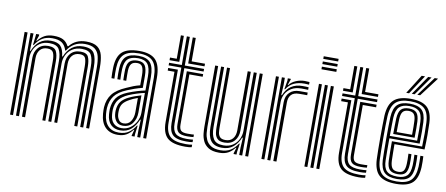

<svg xmlns="http://www.w3.org/2000/svg" viewBox="-70 -1081 3186 1372"><g transform="rotate(10 1522.5 -395.5)"><path d="M600.2 0V-440.8Q600.2 -486.5 592.1 -520Q584 -553.5 559.9 -571.8Q535.8 -590 488 -590Q445 -590 413.5 -571.5Q382 -553 361.2 -519.5H356.5Q345.5 -556.8 321.2 -573.4Q297 -590 251.8 -590Q209 -590 179.5 -572Q150 -554 128.5 -519.5H123.2L132 -600H153.8L154 -591.2L140.8 -553.2H145.5Q166.5 -580.2 193 -594.5Q219.5 -608.8 258.5 -608.8Q302 -608.8 327.1 -595.8Q352.2 -582.8 367.2 -553.2H373.2Q417.5 -608.8 494.8 -608.8Q548.5 -608.8 575.8 -588.8Q603 -568.8 612.4 -532Q621.8 -495.2 621.8 -444.8V0ZM48 0V-600H69.5V0ZM91 0V-600H112.5L108.5 -474H113.5Q131.8 -519.8 164.5 -545.4Q197.2 -571 245.5 -570.5Q294 -570.2 315.5 -547.6Q337 -525 342.2 -474H346.8Q365 -519.5 398.6 -545.2Q432.2 -571 480.5 -570.5Q540.8 -570 559.8 -536.5Q578.8 -503 578.8 -439.2V0H557V-436.5Q557 -492 541.2 -521.9Q525.5 -551.8 472.8 -551.8Q432 -551.8 404 -533.2Q376 -514.8 361.6 -485.8Q347.2 -456.8 347.2 -425.2V0H325.5V-436.5Q325.5 -492 308.2 -521.9Q291 -551.8 237.8 -551.8Q197 -551.8 169.1 -533.2Q141.2 -514.8 127 -485.8Q112.8 -456.8 112.8 -425.2V0ZM134.5 0V-427Q134.5 -471.2 160.1 -501Q185.8 -530.8 232.8 -530.8Q277.2 -530.8 290.8 -504.5Q304.2 -478.2 304.2 -432.5V0H282.5V-431.2Q282.5 -470 272.4 -490.9Q262.2 -511.8 229.5 -511.8Q194.5 -511.8 175.8 -489.1Q157 -466.5 157 -429V0ZM368.8 0V-427Q368.8 -471.2 394.6 -501Q420.5 -530.8 467.5 -530.8Q512 -530.8 523.9 -504.1Q535.8 -477.5 535.8 -432.5V0H514V-431.2Q514 -469.2 505.8 -490.5Q497.5 -511.8 464.5 -511.8Q429.5 -511.8 409.9 -489.1Q390.2 -466.5 390.2 -429V0Z M1014.2 0V-439.5Q1014.2 -520.5 983.2 -555.6Q952.2 -590.8 880.2 -590.8Q806.2 -590.8 773 -560.5Q739.8 -530.2 737 -460.2Q736.2 -442.5 736.4 -422.2Q736.5 -402 737.8 -382.2H716.5Q714 -422 715.5 -461.2Q718.5 -540.5 757 -574.5Q795.5 -608.5 880.2 -608.5Q963.8 -608.5 999.8 -569.2Q1035.8 -530 1035.8 -439.5V0ZM971 0.2V-52L974.5 -126H969.8Q952 -81.2 921 -53.4Q890 -25.5 841 -25.8Q799.8 -25.8 773.9 -50.8Q748 -75.8 744.2 -125.2Q743.8 -135 743.2 -145.6Q742.8 -156.2 743.2 -165Q746.8 -212.2 769.9 -245Q793 -277.8 848.8 -300.2Q917.2 -327 971 -337.5V-439.5Q971 -501.8 950.1 -528.8Q929.2 -555.8 880.2 -555.8Q829 -555.8 805.6 -533.2Q782.2 -510.8 780.2 -459.2Q779.5 -441.8 779.6 -422Q779.8 -402.2 780.8 -382.2H759.2Q758.2 -403.2 758.1 -423.1Q758 -443 758.8 -459.8Q761 -520.5 789.2 -546.9Q817.5 -573.2 880.2 -573.2Q940.5 -573.2 966.5 -542.2Q992.5 -511.2 992.5 -439.5V0.2ZM828.2 8.8Q772.2 8.8 739.2 -24.9Q706.2 -58.5 701.2 -121.8Q700.2 -133.8 700 -147.1Q699.8 -160.5 700.2 -168.8Q704.2 -226.2 734.5 -265.1Q764.8 -304 834 -333.2Q861.2 -345.2 880.2 -352.9Q899.2 -360.5 927.8 -367.8V-439.5Q927.8 -480.8 917.6 -500.8Q907.5 -520.8 880.2 -520.8Q850.2 -520.8 837.4 -505.4Q824.5 -490 823.2 -456.5Q823 -446 822.9 -426Q822.8 -406 823.8 -382.2H802.2Q801.2 -408.5 801.4 -426.6Q801.5 -444.8 801.8 -458.8Q803.5 -502.8 822.6 -520.5Q841.8 -538.2 880.2 -538.2Q919 -538.2 934.1 -514.4Q949.2 -490.5 949.2 -439.5V-353Q917.5 -345.2 892.1 -336.2Q866.8 -327.2 841.2 -316.8Q778.2 -290.8 751.9 -254.9Q725.5 -219 721.8 -167Q721.2 -157.2 721.6 -146Q722 -134.8 722.8 -123.5Q727.2 -67.5 756.4 -37.9Q785.5 -8.2 834.8 -8.2Q879.2 -8.2 908.1 -29Q937 -49.8 954.8 -80.5H959.8L951.8 -17.2V0H930.2L930 -4.2L941.5 -46.8H937.5Q916.5 -19.8 891.6 -5.5Q866.8 8.8 828.2 8.8ZM848.8 -43Q884.2 -43 911.8 -62.8Q939.2 -82.5 954.8 -112.9Q970.2 -143.2 970.2 -175V-319.8Q945.2 -314.8 914.9 -305.2Q884.5 -295.8 856 -283.5Q812.5 -264.2 789.9 -236.4Q767.2 -208.5 764.8 -161.2Q764.2 -152 764.9 -143.5Q765.5 -135 766 -127.2Q769 -86 790.6 -64.5Q812.2 -43 848.8 -43ZM854 -61.8Q823.8 -61.8 807.6 -81.4Q791.5 -101 787.5 -129Q785.5 -146.8 786.2 -159.2Q788.5 -200 806.9 -224.6Q825.2 -249.2 863 -267Q881.2 -275.8 904.1 -284.1Q927 -292.5 948.8 -298.5V-173Q948.8 -128.5 924.8 -95.1Q900.8 -61.8 854 -61.8ZM857 -79Q891.8 -79 909.4 -106.5Q927 -134 927 -171.2V-275.8Q891 -263 870 -250.5Q837.5 -233 823.1 -213Q808.8 -193 808 -159.5Q807.8 -152.5 807.9 -145.5Q808 -138.5 809 -131Q811.5 -111.2 823 -95.1Q834.5 -79 857 -79Z M1320.5 -29.5Q1249.2 -29.5 1222.2 -56Q1195.2 -82.5 1195.2 -141.2V-543.2H1103V-562.2H1195.2V-770H1216.8V-562.2H1356.8V-543.2H1216.8V-141.2Q1216.8 -91.5 1239.2 -69.9Q1261.8 -48.2 1320.5 -48.2Q1343.8 -48.2 1366.8 -50.8V-32.5Q1348.8 -29.5 1320.5 -29.5ZM1103 -581V-600H1152V-770H1173.5V-581ZM1238.2 -581V-770H1260V-600H1356.8V-581ZM1320.5 8.5Q1228 8.5 1190 -26.2Q1152 -61 1152 -141.2V-505.5H1103V-524.5H1173.5V-141.2Q1173.5 -72 1205.9 -41.2Q1238.2 -10.5 1320.5 -10.5Q1334 -10.5 1345.8 -11.4Q1357.5 -12.2 1366.8 -14.2V4Q1349 8.5 1320.5 8.5ZM1320.5 -67Q1273.5 -67 1255.9 -84.1Q1238.2 -101.2 1238.2 -141.2V-524.5H1356.8V-505.5H1260V-141.2Q1260 -111 1272.6 -98.5Q1285.2 -86 1320.5 -86Q1357.2 -86 1366.8 -87.5V-69.5Q1349.8 -67 1320.5 -67Z M1565.8 8.8Q1515.5 8.8 1487.8 -9Q1460 -26.8 1448 -53.4Q1436 -80 1433.4 -107.6Q1430.8 -135.2 1430.8 -155.2V-600H1452.2V-159.2Q1452.2 -140.2 1454.5 -114.9Q1456.8 -89.5 1467.5 -65.6Q1478.2 -41.8 1503 -26Q1527.8 -10.2 1572.5 -10.2Q1615 -10.2 1644.5 -28.1Q1674 -46 1695.8 -80.5H1701L1691.5 -17.2V0H1670L1669.8 -6.2L1682.2 -46.8H1678Q1656.5 -19.2 1630.5 -5.2Q1604.5 8.8 1565.8 8.8ZM1754.2 0V-600H1775.8V0ZM1591.5 -69.2Q1554.2 -69.2 1538.6 -86.1Q1523 -103 1519.9 -126.1Q1516.8 -149.2 1516.8 -167.5V-600H1538.5V-168.8Q1538.5 -151.8 1540.8 -133Q1543 -114.2 1554.8 -101.2Q1566.5 -88.2 1594.8 -88.2Q1629.8 -88.2 1648.2 -110.9Q1666.8 -133.5 1666.8 -171V-600H1689.2V-173Q1689.2 -128.5 1663.9 -98.9Q1638.5 -69.2 1591.5 -69.2ZM1578.8 -29.5Q1522.2 -29.8 1498 -62.8Q1473.8 -95.8 1473.8 -160.8V-600H1495.5V-163.5Q1495.5 -109.5 1514.6 -78.9Q1533.8 -48.2 1586.5 -48.2Q1627.2 -48.2 1654.9 -66.8Q1682.5 -85.2 1696.6 -114.2Q1710.8 -143.2 1710.8 -174.8V-600H1732.5V0H1711V-52L1715.2 -126H1710Q1692.5 -82 1660.2 -55.5Q1628 -29 1578.8 -29.5Z M1947 -519.5 1957.8 -583V-600H1979.5L1979.8 -595.8L1965.2 -553.2H1969.2Q1986.5 -576.5 2017.2 -589.5Q2048 -602.5 2080.5 -602.5Q2095 -602.5 2115.2 -600.8V-581.8Q2100 -583.5 2082 -583.5Q2039 -583.5 2006.5 -568.8Q1974 -554 1952.2 -519.5ZM1914.8 0V-600H1936.2L1936.5 -548L1932.2 -474H1937.2Q1974 -564.2 2070.8 -564.2Q2083 -564.2 2095.9 -563.9Q2108.8 -563.5 2115.2 -562.8V-544Q2107.8 -544.5 2093.9 -544.9Q2080 -545.2 2066.8 -545.2Q2023.5 -545.2 1994.5 -527.8Q1965.5 -510.2 1951 -482.8Q1936.5 -455.2 1936.5 -425.2V0ZM1871.8 0V-600H1893.2V0ZM1958.2 0V-427Q1958.2 -472.2 1985.2 -498.4Q2012.2 -524.5 2057.2 -524.5H2115.2V-505.2Q2102 -505.5 2086.5 -505.4Q2071 -505.2 2057.2 -505.2Q2017.8 -505.2 1999.4 -485.1Q1981 -465 1981 -429V0Z M2183.2 -781V-800H2291.2V-781ZM2183.2 -743.2V-762.2H2291.2V-743.2ZM2183.2 -705.5V-724.5H2291.2V-705.5ZM2270.2 0V-600H2291.8V0ZM2183.8 0V-600H2205.2V0ZM2227 0V-600H2248.5V0Z M2579 -29.5Q2507.8 -29.5 2480.8 -56Q2453.8 -82.5 2453.8 -141.2V-543.2H2361.5V-562.2H2453.8V-770H2475.2V-562.2H2615.2V-543.2H2475.2V-141.2Q2475.2 -91.5 2497.8 -69.9Q2520.2 -48.2 2579 -48.2Q2602.2 -48.2 2625.2 -50.8V-32.5Q2607.2 -29.5 2579 -29.5ZM2361.5 -581V-600H2410.5V-770H2432V-581ZM2496.8 -581V-770H2518.5V-600H2615.2V-581ZM2579 8.5Q2486.5 8.5 2448.5 -26.2Q2410.5 -61 2410.5 -141.2V-505.5H2361.5V-524.5H2432V-141.2Q2432 -72 2464.4 -41.2Q2496.8 -10.5 2579 -10.5Q2592.5 -10.5 2604.2 -11.4Q2616 -12.2 2625.2 -14.2V4Q2607.5 8.5 2579 8.5ZM2579 -67Q2532 -67 2514.4 -84.1Q2496.8 -101.2 2496.8 -141.2V-524.5H2615.2V-505.5H2518.5V-141.2Q2518.5 -111 2531.1 -98.5Q2543.8 -86 2579 -86Q2615.8 -86 2625.2 -87.5V-69.5Q2608.2 -67 2579 -67Z M2850 8.5Q2765.5 8.5 2726.8 -25.9Q2688 -60.2 2684.2 -141Q2683 -169 2682.5 -210.5Q2682 -252 2682 -298Q2682 -344 2682.6 -386Q2683.2 -428 2684.2 -457Q2688.8 -539 2727.8 -573.8Q2766.8 -608.5 2848.8 -608.5Q2930 -608.5 2967.8 -574.8Q3005.5 -541 3009.2 -461Q3010.8 -427 3010.9 -375.5Q3011 -324 3008.2 -269H2790Q2790.2 -235.5 2790.8 -203.4Q2791.2 -171.2 2792 -149.2Q2793.8 -111.8 2806.6 -95.5Q2819.5 -79.2 2850 -79.2Q2876.8 -79.2 2888.2 -94Q2899.8 -108.8 2901.2 -146.2Q2902.5 -172.2 2900.2 -219.5H2922Q2924.2 -172.5 2923 -145.2Q2921 -99.2 2904.4 -80.5Q2887.8 -61.8 2850 -61.8Q2808.5 -61.8 2790.2 -81.1Q2772 -100.5 2770.2 -147Q2769.2 -171.8 2768.9 -210.8Q2768.5 -249.8 2768.5 -286.5H2987.5Q2989.5 -334.2 2989.4 -381.1Q2989.2 -428 2987.8 -460Q2984.5 -532 2951.2 -561.4Q2918 -590.8 2848.8 -590.8Q2776.5 -590.8 2743.2 -559.5Q2710 -528.2 2706 -455.8Q2704.8 -425.8 2704.1 -383.5Q2703.5 -341.2 2703.6 -296Q2703.8 -250.8 2704.2 -210.2Q2704.8 -169.8 2705.8 -143Q2709.2 -71.2 2742.4 -40.2Q2775.5 -9.2 2850 -9.2Q2921.2 -9.2 2952.8 -39.6Q2984.2 -70 2987.8 -142Q2988.5 -158.5 2988.1 -179Q2987.8 -199.5 2986.8 -219.5H3008.2Q3009.2 -201.2 3009.6 -180.1Q3010 -159 3009.2 -141.2Q3005.5 -60.5 2968.9 -26Q2932.2 8.5 2850 8.5ZM2850 -26.8Q2787.5 -26.8 2759 -53.2Q2730.5 -79.8 2727.2 -143.8Q2726.2 -171.5 2725.8 -212.8Q2725.2 -254 2725.2 -299.2Q2725.2 -344.5 2725.8 -385.6Q2726.2 -426.8 2727.5 -454.2Q2731 -519 2759.4 -546.1Q2787.8 -573.2 2848.8 -573.2Q2906.8 -573.2 2935 -548Q2963.2 -522.8 2966 -459.5Q2967.2 -433.8 2967.6 -392.6Q2968 -351.5 2966.5 -304H2747Q2746.8 -257 2746.9 -220.5Q2747 -184 2747.8 -145.5Q2748.5 -91 2771.8 -67.6Q2795 -44.2 2850 -44.2Q2896.5 -44.2 2919.1 -65.5Q2941.8 -86.8 2944.5 -143.2Q2945.8 -173.8 2943.5 -219.5H2965Q2966 -199.2 2966.4 -179.6Q2966.8 -160 2966 -142.8Q2963 -79.5 2936.6 -53.1Q2910.2 -26.8 2850 -26.8ZM2747 -321.5H2945.2Q2946.2 -363.2 2945.9 -399.5Q2945.5 -435.8 2944.5 -459Q2942 -514.8 2918 -535.2Q2894 -555.8 2848.8 -555.8Q2799 -555.8 2775.5 -532.6Q2752 -509.5 2749 -453Q2748.2 -435 2747.8 -398.4Q2747.2 -361.8 2747 -321.5ZM2768.5 -339.2Q2768.8 -365.8 2769.2 -396.4Q2769.8 -427 2770.5 -451.8Q2773 -499 2791.1 -518.6Q2809.2 -538.2 2848.8 -538.2Q2887.2 -538.2 2904.1 -519.5Q2921 -500.8 2923 -457Q2923.8 -440.2 2924.2 -408.1Q2924.8 -376 2923.8 -339.2ZM2790.5 -356.8H2902.2Q2902.8 -387.2 2902.4 -415.1Q2902 -443 2901.2 -456.2Q2899.8 -491.5 2887.6 -506.1Q2875.5 -520.8 2848.8 -520.8Q2820 -520.8 2807 -505Q2794 -489.2 2792.2 -450.8Q2791.5 -431.2 2791.1 -408.2Q2790.8 -385.2 2790.5 -356.8ZM2809 -645 2896.8 -784H2921L2829.5 -645ZM2889.5 -645 2991.2 -784H3015.5L2910.2 -645ZM2849.2 -645 2944 -784H2968.2L2869.8 -645Z"/></g></svg>

Font: Big Shoulders Inline Display
Style: Bold
Weight: 700
Designer: Patric King
Foundry: XO Type Co
Version: Version 1.000